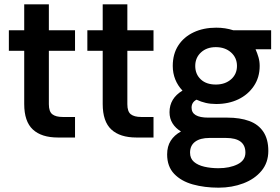

<svg xmlns="http://www.w3.org/2000/svg" viewBox="-20 -636 1294 888"><path d="M248 0Q172 0 132 -37Q92 -74 92 -155V-401H21V-496H92V-616H206V-496H327V-401H206V-154Q206 -120 222 -107.5Q238 -95 270 -95H327V0Z M611 0Q535 0 495 -37Q455 -74 455 -155V-401H384V-496H455V-616H569V-496H690V-401H569V-154Q569 -120 585 -107.5Q601 -95 633 -95H690V0Z M991 232Q926 232 872 217Q818 202 785.5 168Q753 134 753 78Q753 41 769.5 15Q786 -11 817 -28Q792 -43 778 -65.5Q764 -88 764 -117Q764 -181 824 -217Q802 -240 790.5 -269Q779 -298 779 -331Q779 -386 804.5 -425.5Q830 -465 875.5 -486.5Q921 -508 980 -508Q1022 -508 1059 -496H1234V-408H1162Q1170 -390 1175.5 -371Q1181 -352 1181 -331Q1181 -278 1154 -238Q1127 -198 1082 -176.5Q1037 -155 980 -155Q954 -155 932 -160Q910 -165 889 -175Q866 -163 866 -138Q866 -92 943 -92H1031Q1090 -92 1132.5 -76.5Q1175 -61 1198 -26.5Q1221 8 1221 62Q1221 116 1189.5 154Q1158 192 1105.5 212Q1053 232 991 232ZM990 142Q1042 142 1078.5 124Q1115 106 1115 70Q1115 2 1025 2H949Q906 2 882.5 19.5Q859 37 859 70Q859 97 877 112.5Q895 128 925 135Q955 142 990 142ZM978 -245Q1021 -245 1048.5 -269Q1076 -293 1076 -331Q1076 -369 1048.5 -393.5Q1021 -418 978 -418Q936 -418 909.5 -393.5Q883 -369 883 -331Q883 -293 908.5 -269Q934 -245 978 -245Z"/></svg>

Font: Rethink Sans SemiBold
Style: Regular
Weight: 600
Designer: The Rethink Sans project authors (Hans Thiessen). DM Sans designed by Colophon Foundry.
Foundry: Rethink Communications LLC
Version: Version 1.001